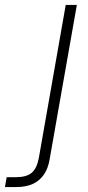

<svg xmlns="http://www.w3.org/2000/svg" viewBox="-131 -537 357 777"><path d="M-111 220 -104 180H-66Q-24 180 -3 162.5Q18 145 26 103L135 -517H180L70 107Q64 144 47 169Q30 194 2.5 207Q-25 220 -66 220Z"/></svg>

Font: DM Sans 11pt ExtraLight
Style: Italic
Weight: 250
Italic angle: -10°
Version: Version 4.004;gftools[0.9.30]